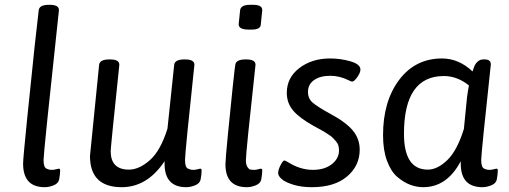

<svg xmlns="http://www.w3.org/2000/svg" viewBox="-20 -772 2117 798"><path d="M187 -752Q225 -752 225 -730Q161 -137 161 -107Q161 -92 164 -83Q167 -74 173.5 -71Q180 -68 184.5 -67Q189 -66 197 -66Q204 -66 213 -68.5Q222 -71 224 -71Q230 -71 230 -64Q230 -49 226 -27Q223 -10 203.5 -2Q184 6 166 6Q76 6 76 -92Q76 -112 92 -270.5Q108 -429 124 -580L141 -730Q144 -752 183 -752Z M812 -71Q818 -71 818 -64Q818 -49 814 -27Q811 -10 791.5 -2Q772 6 754 6Q664 6 664 -92V-102Q592 6 486 6Q354 6 354 -124L392 -503Q395 -525 434 -525H438Q476 -525 476 -503Q440 -158 440 -144Q440 -67 516 -67Q558 -67 602.5 -106Q647 -145 676 -237L704 -503Q707 -525 746 -525H750Q788 -525 788 -503Q749 -137 749 -107Q749 -92 752 -83Q755 -74 761.5 -71Q768 -68 772.5 -67Q777 -66 785 -66Q792 -66 801 -68.5Q810 -71 812 -71Z M1032 -752Q1070 -752 1070 -730L1064 -671Q1064 -649 1026 -649H1014Q972 -649 972 -671L978 -730Q981 -752 1020 -752ZM1004 -525Q1042 -525 1042 -503Q1002 -137 1002 -107Q1002 -88 1008 -78.5Q1014 -69 1020 -67.5Q1026 -66 1037 -66Q1044 -66 1053 -68.5Q1062 -71 1064 -71Q1070 -71 1070 -64Q1070 -49 1066 -27Q1063 -10 1043.5 -2Q1024 6 1006 6Q917 6 917 -89Q917 -108 927 -211Q937 -314 947 -408.5Q957 -503 958 -503Q961 -525 1000 -525Z M1352 -529Q1396 -529 1437 -517Q1478 -505 1478 -483Q1478 -470 1465 -451.5Q1452 -433 1444 -433Q1438 -433 1430 -438Q1392 -457 1353 -457Q1310 -457 1285 -439Q1260 -421 1260 -390Q1260 -362 1280 -345Q1300 -328 1351 -300Q1418 -264 1446.5 -229.5Q1475 -195 1475 -150Q1475 -83 1422.5 -38.5Q1370 6 1276 6Q1232 6 1198.5 -4.5Q1165 -15 1150.5 -28Q1136 -41 1136 -53Q1136 -66 1146 -85.5Q1156 -105 1162 -105Q1165 -105 1177 -98Q1228 -66 1280 -66Q1329 -66 1359 -89.5Q1389 -113 1389 -147Q1389 -157 1386.5 -166.5Q1384 -176 1376.5 -184.5Q1369 -193 1364 -198.5Q1359 -204 1346 -212.5Q1333 -221 1327.5 -224.5Q1322 -228 1305 -237Q1288 -246 1283 -249Q1224 -282 1198 -313Q1172 -344 1172 -386Q1172 -449 1224 -489Q1276 -529 1352 -529Z M2043 -71Q2049 -71 2049 -64Q2049 -49 2045 -27Q2042 -10 2022.5 -2Q2003 6 1985 6Q1895 6 1895 -92V-102Q1838 6 1739 6Q1712 6 1685 -4Q1658 -14 1631.5 -36.5Q1605 -59 1588.5 -103.5Q1572 -148 1572 -210Q1572 -351 1639 -440Q1706 -529 1817 -529Q1887 -529 1944 -475Q1950 -494 1954 -502Q1958 -510 1967 -517.5Q1976 -525 1989 -525H1995Q2020 -525 2020 -504Q1980 -134 1980 -107Q1980 -92 1983 -83Q1986 -74 1992.5 -71Q1999 -68 2003.5 -67Q2008 -66 2016 -66Q2023 -66 2032 -68.5Q2041 -71 2043 -71ZM1921 -367Q1923 -385 1929 -417Q1880 -456 1825 -456Q1659 -456 1659 -216Q1659 -67 1758 -67Q1798 -67 1839 -106.5Q1880 -146 1908 -236Z"/></svg>

Font: Asap
Style: Italic
Weight: 400
Italic angle: -6°
Designer: Pablo Cosgaya
Foundry: Pablo Cosgaya
Version: Version 1.007;PS 001.007;hotconv 1.0.70;makeotf.lib2.5.58329